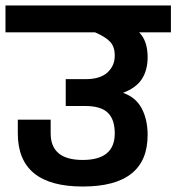

<svg xmlns="http://www.w3.org/2000/svg" viewBox="-30 -681 644 701"><path d="M594 -563H478Q509 -532 509 -472Q509 -425 488 -392.5Q467 -360 419 -342Q466 -326 487.5 -285Q509 -244 509 -188Q509 0 272 0Q35 0 35 -194V-244H155V-194Q155 -97 272 -97Q389 -97 389 -194Q389 -245 363.5 -269.5Q338 -294 281 -294H210V-392H282Q336 -392 362.5 -416.5Q389 -441 389 -478Q389 -510 372.5 -528Q356 -546 317 -563H-10V-661H594Z"/></svg>

Font: Biryani
Style: Bold
Weight: 700
Designer: Dan Reynolds and Mathieu Reguer
Foundry: Dan Reynolds and Mathieu Reguer
Version: Version 1.004; ttfautohint (v1.1) -l 5 -r 5 -G 72 -x 0 -D la